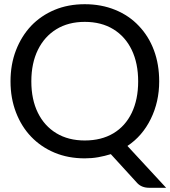

<svg xmlns="http://www.w3.org/2000/svg" viewBox="-20 -745 810 913"><path d="M690 148Q654 148 633 126L507 -12Q478 -3 447.5 2.5Q417 8 383 8Q304 8 239.5 -19Q175 -46 128 -95Q82 -143 56 -210.5Q30 -278 30 -358Q30 -439 56 -506Q82 -573 128 -622Q175 -671 239.5 -698Q304 -725 383 -725Q462 -725 528 -698Q594 -671 640 -622Q687 -573 712 -506Q737 -439 737 -358Q737 -261 697 -179.5Q657 -98 586 -51L770 148ZM383 -77Q462 -77 519 -111Q576 -145 606.5 -208.5Q637 -272 637 -358Q637 -444 606.5 -507.5Q576 -571 519 -606Q462 -641 383 -641Q305 -641 248 -606Q191 -571 160 -507.5Q129 -444 129 -358Q129 -272 160 -209Q191 -146 248 -111.5Q305 -77 383 -77Z"/></svg>

Font: Aleo
Style: Regular
Weight: 400
Designer: Alessio Laiso
Foundry: Alessio Laiso
Version: Version 2.001; ttfautohint (v1.8.4.7-5d5b);gftools[0.9.29]